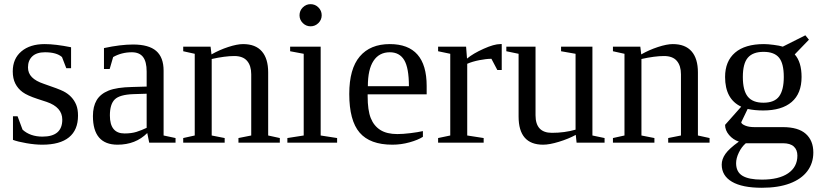

<svg xmlns="http://www.w3.org/2000/svg" viewBox="-20 -682 3928 918"><path d="M353 -128.9Q353 -60.5 309.8 -25.4Q266.6 9.8 182.1 9.8Q147.9 9.8 106.7 2.7Q65.4 -4.4 42 -13.2V-126H64L87.9 -62Q124.5 -28.8 183.1 -28.8Q277.8 -28.8 277.8 -109.9Q277.8 -169.4 203.1 -194.8L159.7 -209Q110.4 -225.1 87.9 -241.7Q65.4 -258.3 53.2 -282.5Q41 -306.6 41 -340.8Q41 -401.4 82.3 -436.3Q123.5 -471.2 193.8 -471.2Q244.1 -471.2 319.8 -456.1V-356H296.9L276.4 -409.2Q250.5 -432.1 194.8 -432.1Q155.3 -432.1 134.5 -412.6Q113.8 -393.1 113.8 -359.9Q113.8 -332 132.6 -313Q151.4 -293.9 189.5 -281.2Q261.2 -256.8 283.2 -245.6Q305.2 -234.4 320.6 -218Q335.9 -201.7 344.5 -180.7Q353 -159.7 353 -128.9Z M616.2 -469.2Q691.4 -469.2 726.8 -438.5Q762.2 -407.7 762.2 -344.2V-34.2L819.3 -22V0H693.4L684.1 -45.9Q628.4 9.8 542 9.8Q424.3 9.8 424.3 -127Q424.3 -172.9 442.1 -202.9Q460 -232.9 499 -248.8Q538.1 -264.6 612.3 -266.1L681.2 -268.1V-339.8Q681.2 -387.2 663.8 -409.7Q646.5 -432.1 610.4 -432.1Q561.5 -432.1 521 -409.2L504.4 -352.1H477.1V-452.1Q556.2 -469.2 616.2 -469.2ZM681.2 -233.9 617.2 -231.9Q551.8 -229.5 528.6 -206.5Q505.4 -183.6 505.4 -129.9Q505.4 -43.9 575.2 -43.9Q608.4 -43.9 632.6 -51.5Q656.7 -59.1 681.2 -70.8Z M991.2 -421.9Q1028.8 -443.4 1071.3 -457.3Q1113.8 -471.2 1142.1 -471.2Q1201.7 -471.2 1231.9 -436.5Q1262.2 -401.9 1262.2 -335.9V-34.2L1317.9 -22V0H1120.1V-22L1181.2 -34.2V-327.1Q1181.2 -367.7 1161.4 -390.9Q1141.6 -414.1 1100.1 -414.1Q1056.2 -414.1 992.2 -399.9V-34.2L1054.2 -22V0H856V-22L911.1 -34.2V-424.8L856 -437V-459H986.8Z M1518.1 -608.9Q1518.1 -587.4 1502.4 -571.8Q1486.8 -556.2 1464.8 -556.2Q1443.4 -556.2 1427.7 -571.8Q1412.1 -587.4 1412.1 -608.9Q1412.1 -630.9 1427.7 -646.5Q1443.4 -662.1 1464.8 -662.1Q1486.8 -662.1 1502.4 -646.5Q1518.1 -630.9 1518.1 -608.9ZM1513.2 -34.2 1591.8 -22V0H1354V-22L1432.1 -34.2V-424.8L1367.2 -437V-459H1513.2Z M1737.8 -231V-222.2Q1737.8 -154.8 1752.7 -117.4Q1767.6 -80.1 1798.6 -60.5Q1829.6 -41 1879.9 -41Q1906.2 -41 1942.4 -45.4Q1978.5 -49.8 2002 -55.2V-27.8Q1978.5 -12.7 1938.2 -1.5Q1897.9 9.8 1856 9.8Q1749 9.8 1699.5 -47.9Q1649.9 -105.5 1649.9 -232.9Q1649.9 -353 1700.2 -412.1Q1750.5 -471.2 1843.8 -471.2Q2020 -471.2 2020 -271V-231ZM1843.8 -432.1Q1793 -432.1 1765.9 -391.1Q1738.8 -350.1 1738.8 -270H1935.1Q1935.1 -357.4 1912.6 -394.8Q1890.1 -432.1 1843.8 -432.1Z M2378.9 -471.2V-347.2H2357.9L2329.6 -400.9Q2305.2 -400.9 2271.7 -394.3Q2238.3 -387.7 2213.9 -377V-34.2L2292.5 -22V0H2074.7V-22L2132.8 -34.2V-424.8L2074.7 -437V-459H2208.5L2212.9 -401.9Q2242.2 -426.3 2292.2 -448.7Q2342.3 -471.2 2371.6 -471.2Z M2540.5 -130.9Q2540.5 -46.9 2618.7 -46.9Q2679.2 -46.9 2731.9 -62V-424.8L2662.6 -437V-459H2812.5V-34.2L2870.6 -22V0H2736.8L2732.9 -37.1Q2698.2 -18.1 2652.8 -4.2Q2607.4 9.8 2576.7 9.8Q2459.5 9.8 2459.5 -125V-424.8L2400.9 -437V-459H2540.5Z M3045.9 -421.9Q3083.5 -443.4 3126 -457.3Q3168.5 -471.2 3196.8 -471.2Q3256.3 -471.2 3286.6 -436.5Q3316.9 -401.9 3316.9 -335.9V-34.2L3372.6 -22V0H3174.8V-22L3235.8 -34.2V-327.1Q3235.8 -367.7 3216.1 -390.9Q3196.3 -414.1 3154.8 -414.1Q3110.8 -414.1 3046.9 -399.9V-34.2L3108.9 -22V0H2910.6V-22L2965.8 -34.2V-424.8L2910.6 -437V-459H3041.5Z M3812.5 -314Q3812.5 -234.9 3765.1 -194.3Q3717.8 -153.8 3628.9 -153.8Q3588.9 -153.8 3554.7 -161.1L3523.9 -97.2Q3525.4 -88.9 3543 -81.5Q3560.5 -74.2 3586.9 -74.2H3722.7Q3796.9 -74.2 3832.8 -42Q3868.7 -9.8 3868.7 46.9Q3868.7 98.1 3840.1 136.2Q3811.5 174.3 3756.3 195.1Q3701.2 215.8 3622.6 215.8Q3528.8 215.8 3479.7 187Q3430.7 158.2 3430.7 105Q3430.7 79.1 3448.2 54Q3465.8 28.8 3512.7 -4.9Q3484.9 -14.2 3465.8 -36.6Q3446.8 -59.1 3446.8 -85L3523.9 -171.9Q3446.8 -208 3446.8 -314Q3446.8 -389.2 3494.4 -430.2Q3542 -471.2 3632.8 -471.2Q3650.9 -471.2 3679.2 -467.5Q3707.5 -463.9 3722.7 -459L3830.6 -513.2L3847.7 -492.2L3779.8 -421.9Q3812.5 -385.3 3812.5 -314ZM3792.5 62Q3792.5 34.2 3775.4 18.6Q3758.3 2.9 3723.6 2.9H3545.9Q3525.4 20.5 3512.5 47.6Q3499.5 74.7 3499.5 98.1Q3499.5 140.1 3529.8 158.4Q3560.1 176.8 3622.6 176.8Q3704.1 176.8 3748.3 146.5Q3792.5 116.2 3792.5 62ZM3629.9 -190.9Q3683.1 -190.9 3705.3 -221.4Q3727.5 -252 3727.5 -314Q3727.5 -378.9 3704.6 -406.5Q3681.6 -434.1 3630.9 -434.1Q3579.6 -434.1 3555.7 -406.2Q3531.7 -378.4 3531.7 -314Q3531.7 -249.5 3555.2 -220.2Q3578.6 -190.9 3629.9 -190.9Z"/></svg>

Font: Tinos
Style: Regular
Weight: 400
Designer: Steve Matteson
Foundry: Monotype Imaging Inc.
Version: Version 1.23